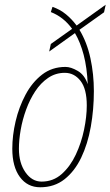

<svg xmlns="http://www.w3.org/2000/svg" viewBox="-20 -782 467 812"><path d="M150 10Q96 10 64 -33.5Q32 -77 32 -153Q32 -209 46 -269Q60 -329 88 -381.5Q116 -434 158 -466.5Q200 -499 257 -499Q280 -499 309 -482Q338 -465 351 -426Q348 -496 334 -549.5Q320 -603 297 -642L188 -564L195 -596L285 -660Q249 -710 195 -731L202 -753Q234 -742 259 -721.5Q284 -701 304 -674L427 -762L420 -730L316 -656Q348 -603 362.5 -535.5Q377 -468 377 -397Q377 -319 364 -246Q351 -173 323.5 -115.5Q296 -58 253 -24Q210 10 150 10ZM156 -14Q205 -14 241 -46Q277 -78 300.5 -128Q324 -178 335.5 -233.5Q347 -289 347 -336Q347 -406 320.5 -440Q294 -474 254 -474Q215 -474 183.5 -452.5Q152 -431 129 -396Q106 -361 90.5 -318.5Q75 -276 67.5 -233Q60 -190 60 -153Q60 -93 87.5 -53.5Q115 -14 156 -14Z"/></svg>

Font: Noto Serif ExtraCondensed Thin
Style: Italic
Weight: 100
Width: 2
Italic angle: -12°
Designer: Monotype Design Team
Foundry: Monotype Imaging Inc.
Version: Version 2.013